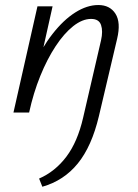

<svg xmlns="http://www.w3.org/2000/svg" viewBox="-20 -439 538 749"><path d="M145.2 289.5 132.5 257.6Q195 230.3 238.7 172.5Q282.5 114.6 304.1 20.8L374.1 -281.5Q382.3 -317.4 374.2 -341.3Q366.2 -365.2 335.3 -365.2Q301.4 -365.2 265.6 -337Q229.9 -308.7 196.9 -258.6Q163.9 -208.5 137.1 -142.5Q110.3 -76.5 93.6 0H48.7Q71.8 -97 107 -174.5Q142.2 -252 184.9 -306.6Q227.6 -361.3 273.5 -390.3Q319.5 -419.4 363.5 -419.4Q408.7 -419.4 430.4 -385.5Q452.1 -351.5 436.9 -287.6L365.8 14.1Q337.8 132 283.5 198.7Q229.3 265.5 145.2 289.5ZM32.5 0 126.1 -414.2H185.1L92.5 0Z"/></svg>

Font: Ysabeau
Style: Bold Italic
Weight: 700
Italic angle: -12°
Designer: Christian Thalmann (Catharsis Fonts)
Version: Version 2.002